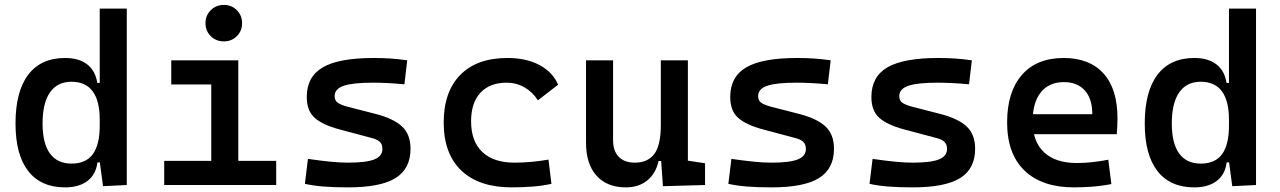

<svg xmlns="http://www.w3.org/2000/svg" viewBox="-20 -768 5313 797"><path d="M250 9.8Q149.9 9.8 97.2 -57.9Q44.4 -125.5 44.4 -255.4Q44.4 -388.2 97.2 -457.8Q149.9 -527.3 250 -527.3Q308.1 -527.3 342.3 -500.5Q376.5 -473.6 383.8 -423.8H424.3L394 -271Q394 -349.6 364.5 -389.2Q335 -428.7 276.9 -428.7Q218.3 -428.7 187.5 -384.5Q156.7 -340.3 156.7 -255.4Q156.7 -172.9 187.3 -130.9Q217.8 -88.9 276.9 -88.9Q336.9 -88.9 365.5 -128.2Q394 -167.5 394 -246.1L429.2 -93.8H384.3Q378.4 -43.9 343.3 -17.1Q308.1 9.8 250 9.8ZM407.7 4.9 394 -97.2V-732.4H506.3V0Z M856.9 0V-488.3H969.2V0ZM661.6 0V-100.1H866.7V0ZM959.5 0V-100.1H1126.5V0ZM690.9 -417.5V-517.6H969.2V-417.5ZM909.2 -596.2Q877 -596.2 855 -617.9Q833 -639.6 833 -671.9Q833 -704.1 855 -725.8Q877 -747.6 909.2 -747.6Q941.4 -747.6 963.1 -725.8Q984.9 -704.1 984.9 -671.9Q984.9 -639.6 963.1 -617.9Q941.4 -596.2 909.2 -596.2Z M1424.8 9.8Q1366.2 9.8 1323.2 6.3Q1280.3 2.9 1245.6 -4.9L1258.3 -108.4Q1313 -100.6 1353 -96.7Q1393.1 -92.8 1424.8 -92.8Q1500 -92.8 1533.7 -106.2Q1567.4 -119.6 1567.4 -149.4Q1567.4 -169.4 1556.4 -179.4Q1545.4 -189.5 1522.5 -195.3L1388.7 -231Q1319.3 -249.5 1286.4 -278.8Q1253.4 -308.1 1253.4 -365.2Q1253.4 -449.7 1320.1 -488.5Q1386.7 -527.3 1531.2 -527.3Q1567.4 -527.3 1600.8 -525.1Q1634.3 -522.9 1670.4 -517.6L1658.7 -418Q1617.7 -421.9 1586.4 -423.3Q1555.2 -424.8 1528.3 -424.8Q1444.3 -424.8 1406.7 -411.9Q1369.1 -398.9 1369.1 -369.1Q1369.1 -350.1 1382.6 -341.1Q1396 -332 1423.8 -324.7L1534.2 -296.4Q1611.3 -277.3 1647.7 -244.1Q1684.1 -210.9 1684.1 -150.4Q1684.1 -67.4 1621.8 -28.8Q1559.6 9.8 1424.8 9.8Z M2104 9.8Q1968.8 9.8 1895.3 -59.8Q1821.8 -129.4 1821.8 -259.8Q1821.8 -386.7 1890.6 -457Q1959.5 -527.3 2086.9 -527.3Q2164.1 -527.3 2219 -498.3Q2273.9 -469.2 2296.9 -416.5L2212.9 -351.6Q2190.9 -386.2 2157 -405.5Q2123 -424.8 2083 -424.8Q2013.2 -424.8 1974.4 -383.1Q1935.5 -341.3 1935.5 -264.6Q1935.5 -181.2 1982.2 -137Q2028.8 -92.8 2115.7 -92.8Q2151.4 -92.8 2187.3 -96.2Q2223.1 -99.6 2256.8 -105.5L2269 -4.9Q2229 3.9 2186.5 6.8Q2144 9.8 2104 9.8Z M2578.6 9.8Q2499.5 9.8 2456.1 -38.8Q2412.6 -87.4 2412.6 -175.8V-517.6H2524.9V-185.5Q2524.9 -141.1 2548.6 -116.9Q2572.3 -92.8 2615.2 -92.8Q2668.9 -92.8 2696 -128.7Q2723.1 -164.6 2723.1 -249L2749.5 -99.6H2713.9Q2701.7 -46.9 2666.3 -18.6Q2630.9 9.8 2578.6 9.8ZM2731.9 4.9 2723.1 -119.1V-210H2835.4V-101.1L2906.7 -90.3V0ZM2723.1 -146.5V-517.6H2835.4V-175.8Z M3182.6 9.8Q3124 9.8 3081.1 6.3Q3038.1 2.9 3003.4 -4.9L3016.1 -108.4Q3070.8 -100.6 3110.8 -96.7Q3150.9 -92.8 3182.6 -92.8Q3257.8 -92.8 3291.5 -106.2Q3325.2 -119.6 3325.2 -149.4Q3325.2 -169.4 3314.2 -179.4Q3303.2 -189.5 3280.3 -195.3L3146.5 -231Q3077.1 -249.5 3044.2 -278.8Q3011.2 -308.1 3011.2 -365.2Q3011.2 -449.7 3077.9 -488.5Q3144.5 -527.3 3289.1 -527.3Q3325.2 -527.3 3358.6 -525.1Q3392.1 -522.9 3428.2 -517.6L3416.5 -418Q3375.5 -421.9 3344.2 -423.3Q3313 -424.8 3286.1 -424.8Q3202.1 -424.8 3164.6 -411.9Q3127 -398.9 3127 -369.1Q3127 -350.1 3140.4 -341.1Q3153.8 -332 3181.6 -324.7L3292 -296.4Q3369.1 -277.3 3405.5 -244.1Q3441.9 -210.9 3441.9 -150.4Q3441.9 -67.4 3379.6 -28.8Q3317.4 9.8 3182.6 9.8Z M3768.6 9.8Q3710 9.8 3667 6.3Q3624 2.9 3589.4 -4.9L3602.1 -108.4Q3656.7 -100.6 3696.8 -96.7Q3736.8 -92.8 3768.6 -92.8Q3843.8 -92.8 3877.4 -106.2Q3911.1 -119.6 3911.1 -149.4Q3911.1 -169.4 3900.1 -179.4Q3889.2 -189.5 3866.2 -195.3L3732.4 -231Q3663.1 -249.5 3630.1 -278.8Q3597.2 -308.1 3597.2 -365.2Q3597.2 -449.7 3663.8 -488.5Q3730.5 -527.3 3875 -527.3Q3911.1 -527.3 3944.6 -525.1Q3978 -522.9 4014.2 -517.6L4002.4 -418Q3961.4 -421.9 3930.2 -423.3Q3898.9 -424.8 3872.1 -424.8Q3788.1 -424.8 3750.5 -411.9Q3712.9 -398.9 3712.9 -369.1Q3712.9 -350.1 3726.3 -341.1Q3739.7 -332 3767.6 -324.7L3877.9 -296.4Q3955.1 -277.3 3991.5 -244.1Q4027.8 -210.9 4027.8 -150.4Q4027.8 -67.4 3965.6 -28.8Q3903.3 9.8 3768.6 9.8Z M4438.5 9.8Q4305.2 9.8 4232.9 -59.8Q4160.6 -129.4 4160.6 -259.8Q4160.6 -386.7 4221.9 -457Q4283.2 -527.3 4395.5 -527.3Q4502 -527.3 4560.3 -463.4Q4618.7 -399.4 4618.7 -277.3Q4618.7 -242.2 4615.7 -210.9H4247.6V-293.9H4514.2Q4514.2 -358.4 4482.9 -392.8Q4451.7 -427.2 4396.5 -427.2Q4334.5 -427.2 4300.5 -384.8Q4266.6 -342.3 4266.6 -264.6Q4266.6 -179.7 4314.2 -135.5Q4361.8 -91.3 4450.2 -91.3Q4482.9 -91.3 4515.1 -95Q4547.4 -98.6 4580.6 -105L4593.3 -3.9Q4546.4 4.9 4507.3 7.3Q4468.3 9.8 4438.5 9.8Z M4937.5 9.8Q4837.4 9.8 4784.7 -57.9Q4731.9 -125.5 4731.9 -255.4Q4731.9 -388.2 4784.7 -457.8Q4837.4 -527.3 4937.5 -527.3Q4995.6 -527.3 5029.8 -500.5Q5064 -473.6 5071.3 -423.8H5111.8L5081.5 -271Q5081.5 -349.6 5052 -389.2Q5022.5 -428.7 4964.4 -428.7Q4905.8 -428.7 4875 -384.5Q4844.2 -340.3 4844.2 -255.4Q4844.2 -172.9 4874.8 -130.9Q4905.3 -88.9 4964.4 -88.9Q5024.4 -88.9 5053 -128.2Q5081.5 -167.5 5081.5 -246.1L5116.7 -93.8H5071.8Q5065.9 -43.9 5030.8 -17.1Q4995.6 9.8 4937.5 9.8ZM5095.2 4.9 5081.5 -97.2V-732.4H5193.8V0Z"/></svg>

Font: Cascadia Mono Medium
Style: Regular
Weight: 500
Monospace: yes
Designer: Aaron Bell
Foundry: Saja Typeworks
Version: Version 2407.024